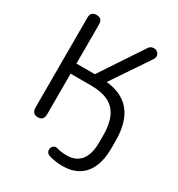

<svg xmlns="http://www.w3.org/2000/svg" viewBox="-208 -846 1085 1169"><g transform="rotate(30 334.5 -261.5)"><path d="M407 189Q383 189 358 185.5Q333 182 313 176Q300 172 293 163.5Q286 155 286 144.5Q286 134 290.5 125.5Q295 117 304.5 112Q314 107 327 111Q344 116 361 118Q378 120 398 120Q461 120 495 78Q529 36 529 -48V-99Q529 -175 506 -225Q483 -275 435.5 -299Q388 -323 312 -323H169V-36Q169 -16 159 -4.5Q149 7 128 7Q108 7 97.5 -4.5Q87 -16 87 -36V-670Q87 -691 97.5 -701.5Q108 -712 128 -712Q148 -712 158.5 -701.5Q169 -691 169 -670V-394H313L286 -375L495 -690Q504 -704 516 -708.5Q528 -713 540 -710.5Q552 -708 560 -699.5Q568 -691 569.5 -678.5Q571 -666 562 -652L366 -361L354 -391Q440 -388 497 -355.5Q554 -323 582.5 -260.5Q611 -198 611 -105V-51Q611 26 587 80Q563 134 517 161.5Q471 189 407 189Z"/></g></svg>

Font: Nunito
Style: Regular
Weight: 400
Designer: Vernon Adams
Foundry: Vernon Adams
Version: Version 3.602